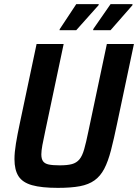

<svg xmlns="http://www.w3.org/2000/svg" viewBox="-20 -901 668 929"><path d="M260 8Q181 8 135 -5Q89 -18 69.5 -48.5Q50 -79 50 -131Q50 -163 57 -206Q64 -249 76 -305L157 -688H288L199 -267Q190 -226 185 -198.5Q180 -171 180 -154Q180 -132 188.5 -120.5Q197 -109 216 -105Q235 -101 269 -101Q306 -101 328 -107Q350 -113 364 -129.5Q378 -146 387.5 -179.5Q397 -213 408 -267L497 -688H628L547 -305Q531 -228 517 -174Q503 -120 484.5 -84.5Q466 -49 437.5 -28.5Q409 -8 366.5 0Q324 8 260 8ZM431 -755V-760L515 -881H621V-876L515 -755ZM268 -755 269 -760 349 -881H458L457 -876L349 -755Z"/></svg>

Font: Saira SemiCondensed SemiBold
Style: Italic
Weight: 600
Width: 4
Italic angle: -12°
Designer: Hector Gatti with collaboration of the Omnibus-Type team
Foundry: Omnibus-Type
Version: Version 1.101